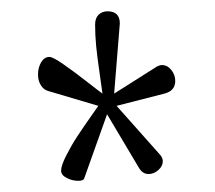

<svg xmlns="http://www.w3.org/2000/svg" viewBox="-20 -531 386 345"><path d="M120.6 -206.1Q109.9 -206.1 99.9 -211.2Q89.8 -216.3 89.8 -224.6Q89.8 -233.4 99.1 -251.7Q108.4 -270 118.2 -284.9Q127.9 -299.8 141.6 -319.3Q155.3 -338.9 156.7 -340.8L65.9 -367.7Q58.1 -370.1 53.2 -378.2Q48.3 -386.2 48.3 -397Q48.3 -409.7 54 -419.2Q59.6 -428.7 68.8 -428.7Q75.2 -428.7 94.7 -415Q114.3 -401.4 136.7 -383.8Q159.2 -366.2 164.1 -362.8Q162.6 -375 158.7 -401.6Q154.8 -428.2 152.8 -448Q150.9 -467.8 150.9 -486.8Q150.9 -498.5 157.2 -504.6Q163.6 -510.7 173.3 -510.7Q195.3 -510.7 195.3 -488.8Q195.3 -487.8 185.1 -362.8L262.2 -411.6Q267.1 -414.1 271 -414.1Q280.8 -414.1 287.8 -405.3Q294.9 -396.5 294.9 -385.7Q294.9 -367.7 275.4 -362.8L189.5 -340.8L268.1 -252.4Q272.5 -247.1 272.5 -241.2Q272.5 -232.4 264.4 -225.3Q256.3 -218.3 247.1 -218.3Q236.8 -218.3 230.5 -228L172.4 -325.7L131.3 -210.4Q129.9 -206.1 120.6 -206.1Z"/></svg>

Font: BenchNine Light
Style: Regular
Weight: 300
Version: Version 1 ; ttfautohint (v0.92.18-e454-dirty) -l 8 -r 50 -G 